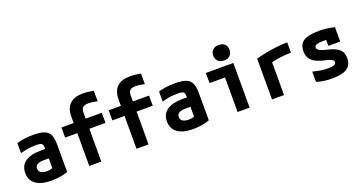

<svg xmlns="http://www.w3.org/2000/svg" viewBox="-43 -1431 3936 2101"><g transform="rotate(-20 1925.0 -380.0)"><path d="M290 10Q172 10 109.5 -36Q47 -82 47 -167Q47 -252 110 -296Q173 -340 294 -340H409V-230H292Q238 -230 211.5 -215Q185 -200 185 -168Q185 -137 209.5 -120.5Q234 -104 279 -104Q306 -104 329 -110.5Q352 -117 372 -131L344 -58V-336Q344 -370 338 -386.5Q332 -403 313.5 -408.5Q295 -414 258 -414Q232 -414 206 -412Q180 -410 149.5 -404.5Q119 -399 78 -388V-504Q117 -517 165.5 -523.5Q214 -530 269 -530Q351 -530 397 -513Q443 -496 462.5 -454.5Q482 -413 482 -340V-22Q445 -7 393 1.5Q341 10 290 10Z M732 0V-382H590V-500H732V-573Q732 -671 783.5 -720.5Q835 -770 936 -770Q967 -770 1000.5 -766Q1034 -762 1060 -756V-633Q1029 -641 1002.5 -644.5Q976 -648 956 -648Q911 -648 891.5 -630Q872 -612 872 -568V-500H1060V-382H872V0Z M1282 0V-382H1140V-500H1282V-573Q1282 -671 1333.5 -720.5Q1385 -770 1486 -770Q1517 -770 1550.5 -766Q1584 -762 1610 -756V-633Q1579 -641 1552.5 -644.5Q1526 -648 1506 -648Q1461 -648 1441.5 -630Q1422 -612 1422 -568V-500H1610V-382H1422V0Z M1940 10Q1822 10 1759.5 -36Q1697 -82 1697 -167Q1697 -252 1760 -296Q1823 -340 1944 -340H2059V-230H1942Q1888 -230 1861.5 -215Q1835 -200 1835 -168Q1835 -137 1859.5 -120.5Q1884 -104 1929 -104Q1956 -104 1979 -110.5Q2002 -117 2022 -131L1994 -58V-336Q1994 -370 1988 -386.5Q1982 -403 1963.5 -408.5Q1945 -414 1908 -414Q1882 -414 1856 -412Q1830 -410 1799.5 -404.5Q1769 -399 1728 -388V-504Q1767 -517 1815.5 -523.5Q1864 -530 1919 -530Q2001 -530 2047 -513Q2093 -496 2112.5 -454.5Q2132 -413 2132 -340V-22Q2095 -7 2043 1.5Q1991 10 1940 10Z M2459 0V-402H2279V-520H2599V0ZM2515 -580Q2471 -580 2445 -604Q2419 -628 2419 -670Q2419 -712 2445 -736Q2471 -760 2514 -760Q2558 -760 2583.5 -736Q2609 -712 2609 -670Q2609 -628 2583.5 -604Q2558 -580 2515 -580Z M2860 -475Q2917 -492 2982 -504Q3047 -516 3111.5 -523Q3176 -530 3230 -530V-410Q3183 -410 3133.5 -405Q3084 -400 3039.5 -391Q2995 -382 2961 -370L3000 -435V0H2860Z M3557 10Q3507 10 3464 3.5Q3421 -3 3378 -16V-136Q3426 -123 3471 -116.5Q3516 -110 3556 -110Q3605 -110 3626.5 -120Q3648 -130 3648 -151Q3648 -163 3638.5 -171.5Q3629 -180 3608.5 -188Q3588 -196 3555 -203Q3487 -218 3444.5 -240.5Q3402 -263 3382.5 -297Q3363 -331 3363 -377Q3363 -458 3418.5 -494Q3474 -530 3597 -530Q3641 -530 3682 -525Q3723 -520 3778 -508V-340H3640V-480L3699 -405Q3667 -408 3645 -409Q3623 -410 3606 -410Q3551 -410 3527 -400.5Q3503 -391 3503 -369Q3503 -357 3513.5 -346Q3524 -335 3547 -325.5Q3570 -316 3607 -307Q3674 -292 3713.5 -271Q3753 -250 3770.5 -219Q3788 -188 3788 -144Q3788 -64 3732.5 -27Q3677 10 3557 10Z"/></g></svg>

Font: M PLUS Code Latin SemiExpanded
Style: Bold
Weight: 700
Width: 6
Designer: Coji Morishita
Foundry: UNDERFOREST DESIGN
Version: Version 1.002; ttfautohint (v1.8.3)